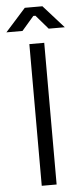

<svg xmlns="http://www.w3.org/2000/svg" viewBox="-91 -913 407 945"><g transform="rotate(-5 112.0 -440.0)"><path d="M149.5 -700V0H76V-700ZM118 -836.5H107.5L48 -767.5H-31.5L69.2 -880H156.2L257 -767.5H177.5Z"/></g></svg>

Font: Space Grotesk Variable
Style: Regular
Weight: 400
Designer: Florian Karsten (Space Grotesk), Colophon Foundry (Space Mono)
Foundry: Florian Karsten
Version: Version 1.106